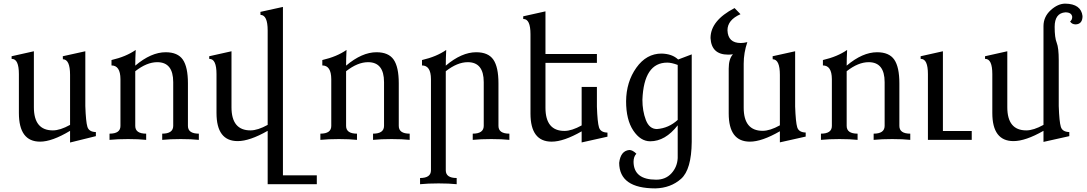

<svg xmlns="http://www.w3.org/2000/svg" viewBox="-20 -770 5984 1057"><path d="M365.7 14.6V-49.8Q266.6 9.8 200.7 9.8Q84 9.8 84 -147.9V-361.8Q84 -445.8 45.4 -445.8H43.9V-460.4L166.5 -487.8V-179.7Q166.5 -52.2 271 -52.2Q311 -52.2 365.7 -82.5V-357.9Q365.7 -443.4 326.2 -443.8L325.7 -460.4L449.7 -487.8V-186Q452.6 -99.6 461.2 -71.8Q469.7 -43.9 507.8 -43V-20.5Z M1074.7 0Q1034.2 -4.4 975.1 -4.4Q916 -4.4 873 0V-34.2Q933.1 -34.2 933.6 -76.7V-317.9Q933.6 -427.7 845.7 -427.7Q788.1 -427.7 724.6 -377.9V-76.7Q724.6 -34.2 784.7 -34.2V0Q744.1 -4.4 685.1 -4.4Q626 -4.4 583 0V-34.2Q643.1 -34.2 643.1 -76.7V-334.5Q642.6 -409.7 593.8 -409.7V-439.5Q673.8 -458 727.1 -495.1Q724.6 -448.7 724.6 -408.7Q812 -482.4 892.1 -482.4Q958.5 -482.4 986.6 -441.7Q1014.6 -400.9 1014.6 -311.5V-76.7Q1014.6 -34.2 1074.7 -34.2Z M1724.1 244.1H1453.6V-49.8Q1354.5 6.8 1288.6 6.8Q1171.9 6.8 1171.9 -147.9V-361.8Q1171.9 -445.8 1133.3 -445.8H1131.8V-460.4L1254.4 -487.8V-179.7Q1254.4 -52.2 1358.9 -52.2Q1398.9 -52.2 1453.6 -82.5V-602.1Q1453.6 -687.5 1414.1 -688L1413.6 -704.6L1537.6 -731.9V195.3H1724.1Z M2235.4 0Q2194.8 -4.4 2135.7 -4.4Q2076.7 -4.4 2033.7 0V-34.2Q2093.8 -34.2 2094.2 -76.7V-317.9Q2094.2 -427.7 2006.3 -427.7Q1948.7 -427.7 1885.3 -377.9V-76.7Q1885.3 -34.2 1945.3 -34.2V0Q1904.8 -4.4 1845.7 -4.4Q1786.6 -4.4 1743.7 0V-34.2Q1803.7 -34.2 1803.7 -76.7V-334.5Q1803.2 -409.7 1754.4 -409.7V-439.5Q1834.5 -458 1887.7 -495.1Q1885.3 -448.7 1885.3 -408.7Q1972.7 -482.4 2052.7 -482.4Q2119.1 -482.4 2147.2 -441.7Q2175.3 -400.9 2175.3 -311.5V-76.7Q2175.3 -34.2 2235.4 -34.2Z M2494.1 244.1Q2453.6 239.7 2394.5 239.7Q2335.4 239.7 2292.5 244.1V210Q2352.5 210 2352.5 167.5V-334.5Q2352.1 -409.7 2303.2 -409.7V-439.5Q2383.3 -458 2436.5 -495.1Q2434.1 -448.7 2434.1 -408.7Q2521.5 -482.4 2601.6 -482.4Q2668 -482.4 2696 -441.7Q2724.1 -400.9 2724.1 -311.5V-76.7Q2724.1 -34.2 2784.2 -34.2V0Q2743.7 -4.4 2684.6 -4.4Q2625.5 -4.4 2582.5 0V-34.2Q2642.6 -34.2 2643.1 -76.7V-317.9Q2643.1 -427.7 2555.2 -427.7Q2497.6 -427.7 2434.1 -377.9V167.5Q2434.1 210 2494.1 210Z M3182.1 14.2V-46.9Q3083 9.8 3017.1 9.8Q2900.4 9.8 2900.4 -145V-581.5Q2900.4 -665.5 2861.8 -665.5H2860.4V-680.2L2982.9 -707.5V-472.7H3266.1V-423.8H2982.9V-176.8Q2982.9 -49.3 3087.4 -49.3Q3127.4 -49.3 3182.1 -79.6V-291.5H3266.1V-183.1Q3269 -96.7 3277.6 -68.8Q3286.1 -41 3324.2 -40V-17.6Z M3596.7 -59.6Q3661.6 -64.5 3710.9 -109.9V-412.6Q3676.8 -425.3 3653.3 -425.3Q3524.4 -425.3 3516.6 -220.7Q3516.6 -159.2 3535.6 -109.4Q3554.7 -59.6 3596.7 -59.6ZM3587.9 267.1Q3389.6 267.1 3388.7 126.5Q3396.5 60.1 3444.8 55.7Q3462.4 55.7 3483.4 76.2Q3467.8 92.3 3467.8 121.1Q3469.2 219.2 3592.3 219.2Q3644.5 219.2 3676.5 184.1Q3708.5 148.9 3710.9 100.1V-80.1Q3642.6 7.8 3559.6 7.8Q3505.9 7.8 3466.3 -51.5Q3426.8 -110.8 3426.8 -212.4Q3427.7 -319.3 3483.2 -397.2Q3538.6 -475.1 3622.1 -475.1Q3680.7 -473.6 3713.4 -442.4L3788.1 -470.7V11.2Q3786.6 163.6 3729.5 214.4Q3672.4 265.1 3587.9 267.1Z M4273.4 13.7V-47.4Q4174.3 9.8 4108.4 9.8Q3991.7 9.8 3991.7 -145.5V-392.1Q3991.7 -446.3 4015.1 -471.2Q4001.5 -469.2 3988.8 -469.2Q3896.5 -469.2 3891.6 -560.5Q3891.6 -656.7 4023.9 -725.6L4056.6 -691.9Q3984.9 -660.2 3984.9 -603.5Q3987.3 -533.2 4058.1 -533.2Q4074.2 -533.2 4094.2 -538.1Q4074.2 -479.5 4074.2 -419.4V-177.2Q4074.2 -49.8 4178.7 -49.8Q4218.8 -49.8 4273.4 -80.1V-357.9Q4273.4 -443.4 4233.9 -443.8L4233.4 -460.4L4357.4 -487.8V-183.6Q4360.4 -97.2 4368.9 -69.3Q4377.4 -41.5 4415.5 -40.5V-18.1Z M4991.2 0Q4950.7 -4.4 4891.6 -4.4Q4832.5 -4.4 4789.6 0V-34.2Q4849.6 -34.2 4850.1 -76.7V-317.9Q4850.1 -427.7 4762.2 -427.7Q4704.6 -427.7 4641.1 -377.9V-76.7Q4641.1 -34.2 4701.2 -34.2V0Q4660.6 -4.4 4601.6 -4.4Q4542.5 -4.4 4499.5 0V-34.2Q4559.6 -34.2 4559.6 -76.7V-334.5Q4559.1 -409.7 4510.3 -409.7V-439.5Q4590.3 -458 4643.6 -495.1Q4641.1 -448.7 4641.1 -408.7Q4728.5 -482.4 4808.6 -482.4Q4875 -482.4 4903.1 -441.7Q4931.2 -400.9 4931.2 -311.5V-76.7Q4931.2 -34.2 4991.2 -34.2Z M5329.6 0H5088.4V-361.8Q5088.4 -445.8 5049.8 -445.8H5048.3V-460.4L5170.9 -487.8V-48.8H5329.6Z M5724.6 11.2V-49.8Q5625.5 6.8 5559.6 6.8Q5442.9 6.8 5442.9 -147.9V-361.8Q5442.9 -445.8 5404.3 -445.8H5402.8V-460.4L5525.4 -487.8V-179.7Q5525.4 -52.2 5629.9 -52.2Q5669.9 -52.2 5724.6 -82.5V-626Q5724.6 -677.7 5764.2 -713.9Q5803.7 -750 5844.7 -750Q5931.6 -748.5 5939.5 -681.6Q5939.5 -637.7 5902.3 -635.7Q5880.9 -635.7 5871.1 -651.9Q5882.8 -660.2 5882.8 -677.2Q5879.4 -702.1 5845.2 -702.1Q5786.1 -697.8 5786.1 -622.1Q5786.1 -562.5 5797.4 -534.7Q5808.6 -506.8 5808.6 -438V-186Q5811.5 -99.6 5820.1 -71.8Q5828.6 -43.9 5866.7 -43V-20.5Z"/></svg>

Font: Kelvinch
Style: Regular
Weight: 400
Designer: Paul James MIller
Foundry: High-Logic / Made with FontCreator
Version: Version 3.30 September 23, 2016